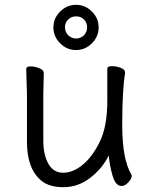

<svg xmlns="http://www.w3.org/2000/svg" viewBox="-20 -760 630 798"><path d="M485 13Q460 13 447.5 -31Q435 -75 432 -114Q405 -59 354.5 -20.5Q304 18 244 18Q184 18 152 -9Q92 -58 92 -171V-368L89 -474Q89 -484 107 -484Q125 -484 143.5 -476.5Q162 -469 162 -456L160 -368V-175Q160 -117 181 -79.5Q202 -42 242.5 -42Q283 -42 323.5 -75Q364 -108 395 -171.5Q426 -235 426 -342V-475Q426 -485 445 -485Q464 -485 482 -478Q500 -471 500 -459V-457Q488 -385 488 -241Q488 -97 526 -35Q527 -33 527 -25.5Q527 -18 513.5 -2.5Q500 13 485 13ZM390 -646Q390 -608 362 -580Q334 -552 296 -552Q258 -552 230 -580Q202 -608 202 -646Q202 -684 230 -712Q258 -740 296 -740Q334 -740 362 -712Q390 -684 390 -646ZM329 -613.5Q342 -627 342 -646.5Q342 -666 329 -679Q316 -692 296.5 -692Q277 -692 263.5 -679Q250 -666 250 -646.5Q250 -627 263.5 -613.5Q277 -600 296.5 -600Q316 -600 329 -613.5Z"/></svg>

Font: LXGW WenKai TC
Style: Regular
Weight: 400
Designer: LXGW / Fontworks Inc.
Foundry: LXGW / Fontworks Inc.
Version: Version 1.330